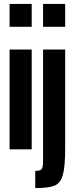

<svg xmlns="http://www.w3.org/2000/svg" viewBox="-20 -763 383 981"><path d="M29 -626V-743H142V-626ZM29 0V-510H142V0ZM200 -626V-743H313V-626ZM200 60V-510H313V-6Q313 89 301 131Q289 173 258.5 185.5Q228 198 160 198V110Q187 110 193.5 100Q200 90 200 60Z"/></svg>

Font: Saira Ultra Condensed ExtraBold
Style: Regular
Weight: 800
Width: 1
Designer: Hector Gatti with collaboration of the Omnibus-Type team
Foundry: Omnibus-Type
Version: Version 1.001; ttfautohint (v1.8)